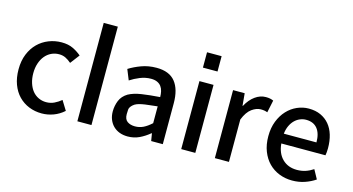

<svg xmlns="http://www.w3.org/2000/svg" viewBox="-85 -1141 2756 1500"><g transform="rotate(15 1293.0 -391.5)"><path d="M311 13Q359 13 405 -4Q451 -21 489 -55L442 -131Q417 -110 387 -95.5Q357 -81 322 -81Q288 -81 259 -95Q230 -109 210 -134Q190 -159 178.5 -195Q167 -231 167 -274Q167 -318 179 -354Q191 -390 212 -415.5Q233 -441 262 -455Q291 -469 325 -469Q354 -469 377.5 -457.5Q401 -446 424 -426L481 -501Q451 -527 412.5 -545.5Q374 -564 320 -564Q266 -564 216.5 -544.5Q167 -525 129.5 -488Q92 -451 70 -397Q48 -343 48 -274Q48 -206 68 -152.5Q88 -99 123.5 -62.5Q159 -26 207 -6.5Q255 13 311 13Z M597 -796V0H711V-796Z M1006 13Q1057 13 1100 -7.5Q1143 -28 1181 -60H1184L1194 0H1288V-331Q1288 -443 1239.5 -503.5Q1191 -564 1088 -564Q1022 -564 966.5 -543.5Q911 -523 868 -496L902 -412Q937 -435 980 -452.5Q1023 -470 1068 -470Q1098 -470 1118.5 -460.5Q1139 -451 1151 -434.5Q1163 -418 1168 -396Q1173 -374 1173 -350Q1088 -344 1025.5 -334.5Q963 -325 921 -302Q878 -276 861 -234Q844 -192 844 -146Q844 -110 856 -80.5Q868 -51 889.5 -30Q911 -9 940.5 2Q970 13 1006 13ZM1041 -78Q1004 -78 979.5 -95Q955 -112 955 -154Q955 -171 956.5 -190.5Q958 -210 980 -230Q993 -242 1010 -248.5Q1027 -255 1050 -259.5Q1073 -264 1103 -267Q1133 -270 1173 -275V-139Q1139 -108 1108 -93Q1077 -78 1041 -78Z M1554 -783H1436V-659H1554ZM1437 0H1551V-550H1437Z M1709 -550V0H1823V-343Q1849 -408 1886 -434.5Q1923 -461 1957 -461Q1974 -461 1986 -459Q1998 -457 2012 -452L2033 -552Q2020 -558 2005.5 -561Q1991 -564 1971 -564Q1926 -564 1885 -534.5Q1844 -505 1815 -451H1812L1803 -550Z M2336 13Q2390 13 2437 -3Q2484 -19 2522 -45L2482 -118Q2452 -98 2420 -87.5Q2388 -77 2351 -77Q2279 -77 2233.5 -121.5Q2188 -166 2181 -245H2538Q2540 -256 2541.5 -270.5Q2543 -285 2543 -303Q2543 -362 2528.5 -410Q2514 -458 2485.5 -492Q2457 -526 2415.5 -545Q2374 -564 2319 -564Q2271 -564 2225.5 -544Q2180 -524 2145 -486.5Q2110 -449 2089 -395.5Q2068 -342 2068 -274Q2068 -206 2089 -152.5Q2110 -99 2146 -62.5Q2182 -26 2231 -6.5Q2280 13 2336 13ZM2444 -324H2180Q2184 -360 2197 -388Q2210 -416 2229 -435Q2248 -454 2272 -464Q2296 -474 2321 -474Q2381 -474 2412.5 -435Q2444 -396 2444 -324Z"/></g></svg>

Font: Alpha Sans Medium
Style: Regular
Weight: 500
Designer: [Spoqa Han Sans Neo] Dong-huui Kim  Younghwa Kang  Yujin Lee  [Noto Sans] Ryoko NISHIZUKA  (kana & ideographs); Paul D. 
Foundry: Spoqa (http://www.spoqa-han-sans.com)
Version: Version 1.100;hotconv 1.0.109;makeotfexe 2.5.65596